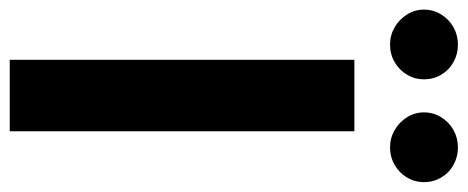

<svg xmlns="http://www.w3.org/2000/svg" viewBox="-346 -657 960 394"><g transform="rotate(90 134.0 -460.0)"><path d="M206.4 0H59.7V-707.2H206.4ZM-43.3 -850Q-43.3 -869.1 -33.4 -885.2Q-23.5 -901.3 -7.2 -910.5Q9.1 -919.7 28.7 -919.7Q48.3 -919.7 64.6 -910.5Q81 -901.3 90.4 -885.3Q99.8 -869.3 99.8 -850Q99.8 -831.3 90.4 -815.4Q81 -799.4 64.6 -789.9Q48.3 -780.4 28.7 -780.4Q9.3 -780.4 -7.1 -789.9Q-23.5 -799.4 -33.4 -815.4Q-43.3 -831.4 -43.3 -850ZM167.6 -850Q167.6 -869.1 177.5 -885.2Q187.4 -901.3 203.7 -910.5Q220 -919.7 239.6 -919.7Q259 -919.7 275.5 -910.5Q292 -901.3 301.4 -885.2Q310.8 -869.1 310.8 -850Q310.8 -831.3 301.4 -815.4Q292 -799.4 275.5 -789.9Q259 -780.4 239.6 -780.4Q220.2 -780.4 203.8 -789.9Q187.4 -799.4 177.5 -815.4Q167.6 -831.4 167.6 -850Z"/></g></svg>

Font: Pretendard Variable
Style: Regular
Weight: 400
Designer: Base glyphs from Inter by Rasmus Andersson; Hangul glyphs from Noto Sans CJK(Source Han Sans) by Jang Soo-young and Kang
Foundry: Kil Hyung-jin
Version: Version 1.100;FEAKit 1.0